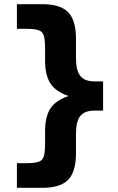

<svg xmlns="http://www.w3.org/2000/svg" viewBox="-20 -790 566 920"><path d="M183 110H61V-8H104Q145 -8 164.5 -14.5Q184 -21 190 -41Q196 -61 196 -103V-161Q196 -231 221.5 -270Q247 -309 306 -329V-331Q247 -351 221.5 -390.5Q196 -430 196 -499V-557Q196 -599 190 -619Q184 -639 164.5 -645.5Q145 -652 104 -652H61V-770H183Q269 -770 306.5 -731.5Q344 -693 344 -605V-513Q344 -453 364.5 -426.5Q385 -400 433 -400H474V-260H433Q385 -260 364.5 -234Q344 -208 344 -147V-55Q344 33 306.5 71.5Q269 110 183 110Z"/></svg>

Font: M PLUS 2 ExtraBold
Style: Regular
Weight: 800
Version: Version 1.001